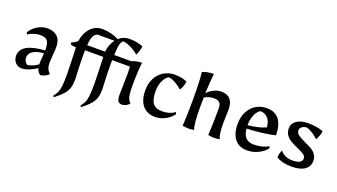

<svg xmlns="http://www.w3.org/2000/svg" viewBox="-63 -1098 3107 1770"><g transform="rotate(20 1490.5 -213.0)"><path d="M43 -83Q43 -204 279 -219Q279 -285 260 -311Q241 -337 190 -337Q159 -337 127.5 -327Q96 -317 70 -300L62 -319Q89 -363 135 -390.5Q181 -418 229 -418Q294 -418 329 -383.5Q364 -349 364 -284Q364 -248 359 -203Q355 -155 355 -132Q355 -94 363 -73Q371 -52 394 -27Q357 5 313 11Q286 -7 275 -44Q239 -19 200 -4Q161 11 128 11Q92 11 67.5 -15.5Q43 -42 43 -83ZM271 -80V-85Q271 -117 274 -147L277 -190Q209 -186 172 -161.5Q135 -137 135 -96Q135 -79 144 -62.5Q153 -46 168 -37Q193 -39 221 -51Q249 -63 271 -80Z M490 149Q511 123 522 100Q533 77 538 38.5Q543 0 543 -69Q543 -148 535 -343Q501 -344 489.5 -349Q478 -354 478 -368Q518 -389 535 -402Q547 -485 593.5 -535Q640 -585 708 -585Q796 -585 870 -545Q913 -585 975 -585Q1045 -585 1107 -561Q1107 -545 1099 -518Q1091 -491 1080 -470Q1041 -503 997 -523.5Q953 -544 925 -543Q909 -531 901 -499Q893 -467 891 -397H1057Q1101 -417 1157 -417Q1152 -386 1148.5 -325Q1145 -264 1145 -192Q1145 -138 1148.5 -109Q1152 -80 1160 -62.5Q1168 -45 1184 -27Q1169 -9 1150 0Q1131 9 1116 9Q1086 9 1074 -8.5Q1062 -26 1062 -73Q1062 -110 1064 -178Q1066 -242 1066 -272Q1066 -300 1064 -346H889V-276Q889 -216 893 -136Q896 -94 896 -63Q896 -12 885.5 21.5Q875 55 848.5 86Q822 117 768 159L757 149Q778 123 789 99.5Q800 76 805 36.5Q810 -3 810 -73Q810 -152 802 -346H623V-276Q623 -216 627 -136Q630 -94 630 -63Q630 -13 619.5 21Q609 55 582 86Q555 117 501 159ZM801 -397Q810 -473 848 -521H681Q655 -510 642.5 -483.5Q630 -457 626 -397Z M1271 -191Q1271 -257 1297.5 -308.5Q1324 -360 1372 -389Q1420 -418 1481 -418Q1551 -418 1600 -394Q1600 -377 1590.5 -350.5Q1581 -324 1569 -305Q1529 -339 1493 -357.5Q1457 -376 1433 -376Q1403 -359 1383 -315.5Q1363 -272 1363 -220Q1363 -134 1390.5 -97Q1418 -60 1482 -60Q1555 -60 1606 -97L1614 -80Q1585 -39 1537 -14Q1489 11 1440 11Q1359 11 1315 -41.5Q1271 -94 1271 -191Z M1707 0Q1714 -128 1714 -255Q1714 -429 1704 -527Q1753 -547 1814 -547Q1808 -500 1800 -353Q1828 -383 1864 -400.5Q1900 -418 1937 -418Q2054 -418 2054 -280L2052 -217L2050 -150Q2050 -45 2070 0Q2042 6 2017 6Q1993 6 1958 0Q1965 -142 1965 -262Q1965 -302 1948.5 -319.5Q1932 -337 1895 -337Q1842 -337 1801 -311Q1799 -282 1799 -229Q1799 -42 1820 0Q1793 6 1765 6Q1740 6 1707 0Z M2177 -191Q2177 -257 2203 -308.5Q2229 -360 2275.5 -389Q2322 -418 2382 -418Q2462 -418 2503.5 -365.5Q2545 -313 2545 -211Q2492 -198 2417 -188.5Q2342 -179 2269 -177Q2275 -116 2302.5 -88.5Q2330 -61 2383 -61Q2424 -61 2460.5 -70.5Q2497 -80 2523 -97L2530 -78Q2499 -38 2447.5 -13.5Q2396 11 2342 11Q2262 11 2219.5 -41.5Q2177 -94 2177 -191ZM2441 -251Q2440 -304 2410.5 -338Q2381 -372 2335 -372Q2304 -354 2285.5 -310Q2267 -266 2267 -209Q2317 -214 2365 -225.5Q2413 -237 2441 -251Z M2628 -25Q2628 -44 2632 -61Q2636 -78 2646 -98Q2665 -73 2696.5 -59Q2728 -45 2764 -45Q2859 -45 2859 -98Q2859 -120 2837.5 -135Q2816 -150 2772 -169Q2728 -189 2701 -204.5Q2674 -220 2654 -247Q2634 -274 2634 -313Q2634 -360 2675.5 -389Q2717 -418 2784 -418Q2873 -418 2936 -394Q2936 -378 2927 -351.5Q2918 -325 2905 -304Q2869 -337 2835 -356.5Q2801 -376 2778 -376Q2754 -371 2739 -357.5Q2724 -344 2724 -328Q2724 -300 2747 -283Q2770 -266 2819 -243Q2860 -225 2886.5 -209.5Q2913 -194 2931.5 -168.5Q2950 -143 2950 -107Q2950 -51 2905.5 -20Q2861 11 2779 11Q2685 11 2628 -25Z"/></g></svg>

Font: Mirza
Style: Regular
Weight: 400
Designer: Arabic design by Kourosh Beigpour, Latin design by Eduardo Tunni, engineering by Lasse Fister
Version: Version 1.0010g